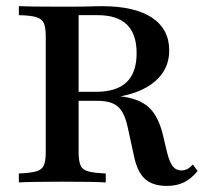

<svg xmlns="http://www.w3.org/2000/svg" viewBox="-20 -591 660 622"><path d="M41.1 0V-29Q79 -30.6 97.6 -35.9Q116.1 -41.1 122.2 -55.6Q128.2 -70.2 128.2 -98.4V-472.6Q128.2 -501.6 122.2 -515.7Q116.1 -529.8 97.6 -535.5Q79 -541.1 41.1 -541.9V-571Q56.5 -570.2 89.9 -569.8Q123.4 -569.4 170.2 -569.4Q196 -569.4 217.3 -569.4Q238.7 -569.4 256 -569.8Q273.4 -570.2 286.7 -570.6Q300 -571 309.7 -571Q416.1 -571 472.2 -533.9Q528.2 -496.8 528.2 -427.4Q528.2 -379.8 499.6 -345.2Q471 -310.5 418.1 -291.5Q365.3 -272.6 291.9 -272.6H186.3V-293.5H290.3Q357.3 -293.5 389.9 -324.6Q422.6 -355.6 422.6 -418.5Q422.6 -480.6 391.1 -511.3Q359.7 -541.9 296 -541.9H234.7V-98.4Q234.7 -70.2 240.7 -55.6Q246.8 -41.1 265.7 -35.9Q284.7 -30.6 322.6 -29V0Q283.1 -2.4 182.3 -2.4Q79.8 -2.4 41.1 0ZM521 11.3Q474.2 11.3 449.2 -11.7Q424.2 -34.7 413.7 -87.1L394.4 -175.8Q387.1 -210.5 375.4 -229.4Q363.7 -248.4 344.4 -256.5Q325 -264.5 293.5 -264.5H192.7V-283.9H285.5Q360.5 -283.9 404.4 -272.6Q448.4 -261.3 472.2 -232.7Q496 -204 508.1 -152.4L521.8 -95.2Q529.8 -64.5 540.3 -51.6Q550.8 -38.7 569.4 -38.7Q579 -39.5 587.1 -43.5Q595.2 -47.6 604.8 -58.1L620.2 -37.1Q600 -12.1 576.2 -0.4Q552.4 11.3 521 11.3Z"/></svg>

Font: Playfair SemiBold
Style: Regular
Weight: 600
Designer: Claus Eggers Sørensen
Foundry: Claus Eggers Sørensen
Version: Version 2.001;gftools[0.9.30]